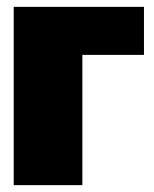

<svg xmlns="http://www.w3.org/2000/svg" viewBox="-20 -540 450 560"><path d="M20 0V-520H399.9V-379.9H220.2V0Z"/></svg>

Font: Mikodacs
Style: Regular
Weight: 400
Designer: gluk (gluksza@wp.pl)
Foundry: gluk (gluksza@wp.pl)
Version: Version 0.28